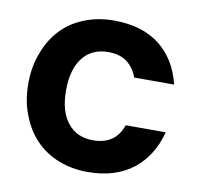

<svg xmlns="http://www.w3.org/2000/svg" viewBox="-68 -634 739 714"><g transform="rotate(10 301.0 -277.0)"><path d="M33.2 -276.9Q33.2 -342.8 54.2 -395Q74.2 -448.7 109.9 -485.8Q146 -523.4 196.8 -543Q247.1 -563 307.1 -563Q412.1 -563 479 -512.2Q545.4 -460.4 567.9 -367.2H417Q405.3 -401.4 377.9 -422.9Q351.1 -443.8 306.2 -443.8Q245.1 -443.8 210.9 -400.9Q175.8 -356.9 175.8 -276.9Q175.8 -196.3 210.9 -153.8Q245.1 -110.8 306.2 -110.8Q391.1 -110.8 417 -187H567.9Q544.9 -96.7 479 -43.9Q411.6 8.8 307.1 8.8Q247.1 8.8 196.8 -11.2Q146.5 -30.8 109.9 -68.8Q74.2 -106 54.2 -159.2Q33.2 -211.4 33.2 -276.9Z"/></g></svg>

Font: PoppinsZ SemiBold
Style: Regular
Weight: 600
Designer: Ninad Kale (Devanagari), Jonny Pinhorn (Latin)
Foundry: Indian Type Foundry
Version: Version 3.002;FEAKit 1.0